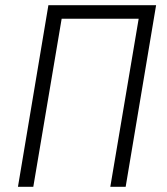

<svg xmlns="http://www.w3.org/2000/svg" viewBox="-20 -718 640 738"><path d="M166 -698H580L463 0H404L513 -646H217L108 0H49Z"/></svg>

Font: IBM Plex Mono Light
Style: Italic
Weight: 300
Italic angle: -9°
Monospace: yes
Designer: Mike Abbink, Paul van der Laan, Pieter van Rosmalen
Foundry: Bold Monday
Version: Version 2.3